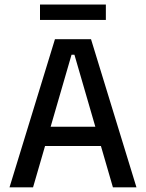

<svg xmlns="http://www.w3.org/2000/svg" viewBox="-20 -808 630 828"><path d="M21 0 217 -639H372.5L568.5 0H467L301 -572H288.5L122.5 0ZM149 -178.5V-261.5H439.5V-178.5ZM152.5 -722V-788.5H436.5V-722Z"/></svg>

Font: Anek Latin Medium
Style: Regular
Weight: 500
Designer: Yesha Goshar
Foundry: Ek Type
Version: Version 1.003